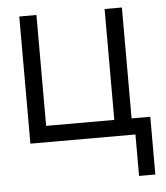

<svg xmlns="http://www.w3.org/2000/svg" viewBox="-50 -544 649 752"><g transform="rotate(-5 275.0 -168.5)"><path d="M466.5 163V0H53.5V-500H121V-64H389V-500H457V-64H530.5V163Z"/></g></svg>

Font: Overused Grotesk Book
Style: Regular
Weight: 375
Version: Version 0.004